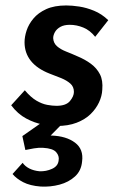

<svg xmlns="http://www.w3.org/2000/svg" viewBox="-20 -453 456 704"><path d="M187 9Q168 9 137.5 3.5Q107 -2 76 -18.5Q45 -35 21 -67L71 -122Q93 -96 113.5 -84Q134 -72 153 -68.5Q172 -65 187 -65Q222 -65 236.5 -82.5Q251 -100 251 -116Q251 -135 238 -146.5Q225 -158 204.5 -166.5Q184 -175 162 -183Q116 -201 93 -230Q70 -259 70 -298Q70 -318 77.5 -341Q85 -364 102.5 -385Q120 -406 149.5 -419.5Q179 -433 223 -433Q244 -433 270.5 -429Q297 -425 325 -413.5Q353 -402 377 -379L329 -318Q310 -342 285.5 -352Q261 -362 236 -362Q215 -362 201.5 -354.5Q188 -347 181.5 -335.5Q175 -324 175 -313Q176 -295 189 -283.5Q202 -272 222.5 -264Q243 -256 263 -247Q292 -235 313.5 -219Q335 -203 346.5 -180.5Q358 -158 355 -124Q354 -101 343 -77.5Q332 -54 312 -34.5Q292 -15 261 -3Q230 9 187 9ZM63 144Q72 157 88 165Q104 173 125 175Q149 176 171 166Q193 156 195 135Q198 119 186 105Q174 91 138 89Q122 88 104.5 91Q87 94 73 97L62 46L132 -3L210 -1L133 77L114 50Q126 47 140.5 45Q155 43 169 44Q223 46 255 70Q287 94 281 139Q278 173 255 194Q232 215 198.5 224Q165 233 129 231Q90 228 65 215Q40 202 26 185Z"/></svg>

Font: Josefin Sans Medium
Style: Italic
Weight: 500
Italic angle: -7°
Designer: Santiago Orozco
Foundry: Typemade
Version: Version 2.000